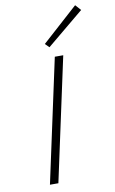

<svg xmlns="http://www.w3.org/2000/svg" viewBox="-99 -957 602 1009"><g transform="rotate(-10 202.0 -453.0)"><path d="M225 -658H270L128 0H83ZM185 -733 377 -906 404 -876 206 -712Z"/></g></svg>

Font: Ysabeau Light
Style: Italic
Weight: 300
Italic angle: -12°
Designer: Christian Thalmann (Catharsis Fonts)
Version: Version 0.003